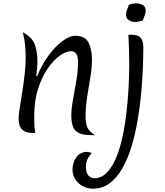

<svg xmlns="http://www.w3.org/2000/svg" viewBox="-20 -790 981 1144"><path d="M202 -337Q229 -405 269.5 -459.5Q310 -514 352.5 -545.5Q395 -577 428 -577Q486 -577 507 -537Q528 -497 528 -434Q528 -387 518.5 -330.5Q509 -274 499.5 -214Q490 -154 490 -94Q490 -46 504.5 -23.5Q519 -1 547 16Q538 16 530.5 15.5Q523 15 520 15Q459 15 432 -9.5Q405 -34 405 -102Q405 -142 415 -196.5Q425 -251 435 -310Q445 -369 445 -421Q445 -485 403 -485Q374 -485 336.5 -458.5Q299 -432 264 -381.5Q229 -331 206.5 -260Q184 -189 184 -100Q184 -78 184.5 -52.5Q185 -27 190 2Q184 1 179.5 1.5Q175 2 171 2Q133 2 112 -18Q91 -38 91 -84Q91 -105 97.5 -145.5Q104 -186 112 -237.5Q120 -289 126.5 -343.5Q133 -398 133 -447Q133 -486 129 -524Q125 -562 116 -598Q172 -568 187.5 -524Q203 -480 203 -427Q203 -407 201 -384Q199 -361 196 -338ZM534 334Q483 334 447.5 301Q412 268 412 219Q412 179 435 147Q458 115 500 115Q514 115 527 122Q511 138 501.5 158Q492 178 492 207Q492 238 506 255Q520 272 542 272Q582 272 613 242Q644 212 667.5 160Q691 108 706.5 40Q722 -28 731.5 -104Q741 -180 745.5 -257.5Q750 -335 750 -406Q750 -456 748.5 -500.5Q747 -545 745 -583H765Q802 -583 818 -565Q834 -547 834 -506Q834 -450 831 -378Q828 -306 820.5 -226.5Q813 -147 799 -67Q785 13 763 85Q741 157 709 213Q677 269 634 301.5Q591 334 534 334ZM831 -669Q808 -659 785 -659Q767 -659 749 -669Q731 -679 731 -704Q731 -718 737 -732Q743 -746 748 -761Q758 -766 770.5 -768Q783 -770 794 -770Q812 -770 830 -760.5Q848 -751 848 -725Q848 -712 842 -698Q836 -684 831 -669Z"/></svg>

Font: Merienda Light
Style: Regular
Weight: 300
Designer: Eduardo Rodriguez Tunni
Foundry: Eduardo Rodriguez Tunni
Version: Version 2.001; ttfautohint (v1.8.4.7-5d5b)